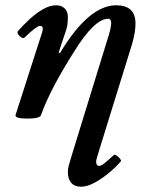

<svg xmlns="http://www.w3.org/2000/svg" viewBox="-20 -436 574 727"><path d="M83 13Q35 13 39 -1L140 -315Q141 -320 141.5 -323Q142 -326 142 -328Q142 -338 131 -338Q119 -338 73 -294Q68 -290 60.5 -294.5Q53 -299 48.5 -306.5Q44 -314 48 -318Q65 -338 89.5 -361Q114 -384 141 -400Q168 -416 193 -416Q212 -416 224.5 -404.5Q237 -393 237 -371Q237 -360 235.5 -345Q234 -330 225 -306L202 -237L207 -235Q316 -416 420 -416Q493 -416 493 -347Q493 -314 480 -269L353 141Q349 154 346.5 163Q344 172 344 176Q344 192 356 192Q363 192 375 182.5Q387 173 411 151Q414 148 421.5 153Q429 158 434.5 165Q440 172 438 174Q421 195 394 217.5Q367 240 338.5 255.5Q310 271 287 271Q262 271 249.5 256Q237 241 237 216Q237 204 240 192Q243 180 252 151L386 -284Q394 -308 397.5 -324Q401 -340 401 -348Q401 -365 390 -365Q337 -365 259 -238Q219 -175 187.5 -116Q156 -57 135 0Q131 13 83 13Z"/></svg>

Font: Junicode SmExp
Style: Bold Italic
Weight: 700
Width: 6
Italic angle: -11°
Designer: Peter S. Baker
Version: Version 2.205; ttfautohint (v1.8.4)